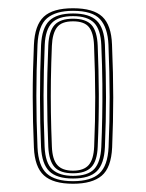

<svg xmlns="http://www.w3.org/2000/svg" viewBox="-20 -825 357 470"><path d="M158.8 -375.2Q109.8 -375.2 87.4 -395.8Q65 -416.2 63 -463.8Q60.2 -528 60.1 -587.9Q60 -647.8 63 -714.8Q65 -763.2 87.1 -784Q109.2 -804.8 158.8 -804.8Q208.5 -804.8 230.5 -784.1Q252.5 -763.5 254.2 -715.8Q257.2 -643.5 257.2 -586.2Q257.2 -529 254.5 -464Q252.2 -414.5 229 -394.9Q205.8 -375.2 158.8 -375.2ZM158.8 -381.5Q202.5 -381.5 223.1 -400.4Q243.8 -419.2 245.8 -465Q248.5 -527 248.4 -587.6Q248.2 -648.2 245.5 -715.2Q243.8 -757.2 225 -777.9Q206.2 -798.5 158.8 -798.5Q116.8 -798.5 95.2 -780.4Q73.8 -762.2 71.8 -715.2Q69 -651.5 69 -590.8Q69 -530 71.8 -464.2Q73.8 -419 94.4 -400.2Q115 -381.5 158.8 -381.5ZM158.8 -388Q118.8 -388 100.6 -405.9Q82.5 -423.8 80.5 -464.8Q78 -523.2 77.9 -585.4Q77.8 -647.5 80.5 -714.5Q82.5 -756.2 100.6 -774.1Q118.8 -792 158.8 -792Q198.8 -792 216.9 -774.2Q235 -756.5 236.8 -715.5Q239.5 -643.5 239.5 -586.4Q239.5 -529.2 236.8 -464.8Q235 -423.8 217 -405.9Q199 -388 158.8 -388ZM158.8 -394.5Q195.2 -394.5 210.8 -411.4Q226.2 -428.2 228 -465.2Q229.5 -500.2 230.2 -538.1Q231 -576 230.6 -619.5Q230.2 -663 228 -714.5Q226.5 -752.5 210.4 -769Q194.2 -785.5 158.8 -785.5Q123.2 -785.5 107.2 -769.1Q91.2 -752.8 89.5 -715.5Q86.8 -651.5 86.6 -591.6Q86.5 -531.8 89.2 -466Q91 -425 108.5 -409.8Q126 -394.5 158.8 -394.5ZM158.8 -400.8Q127.2 -400.8 113.5 -416.1Q99.8 -431.5 98.2 -465.5Q95.5 -530.2 95.4 -586.9Q95.2 -643.5 98.2 -714Q99.8 -749 113.8 -764.1Q127.8 -779.2 158.8 -779.2Q190 -779.2 203.9 -764.1Q217.8 -749 219.2 -712.5Q221.5 -655.5 221.9 -594.8Q222.2 -534 219.2 -465.8Q217.8 -431 203.6 -415.9Q189.5 -400.8 158.8 -400.8ZM158.8 -407.2Q185 -407.2 197.1 -421Q209.2 -434.8 210.5 -466.2Q213.2 -529.2 213.1 -587.1Q213 -645 210.2 -714Q209 -745 197.5 -758.9Q186 -772.8 158.8 -772.8Q130.5 -772.8 119.4 -757.9Q108.2 -743 107 -712.8Q105.2 -669 104.6 -629.2Q104 -589.5 104.6 -549.8Q105.2 -510 107 -466.2Q108.2 -434.5 120.4 -420.9Q132.5 -407.2 158.8 -407.2Z"/></svg>

Font: Big Shoulders Inline Text SC Thin
Style: Regular
Weight: 100
Designer: Patric King
Foundry: XO Type Co
Version: Version 2.002